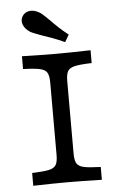

<svg xmlns="http://www.w3.org/2000/svg" viewBox="-54 -804 528 843"><g transform="rotate(-5 209.5 -383.0)"><path d="M171.8 -125.8V-445.2Q171.8 -475 163.7 -488.7Q155.6 -502.4 132.7 -507.7Q109.7 -512.9 58.1 -514.5V-571Q150 -568.5 209.7 -568.5Q266.1 -568.5 360.5 -571V-514.5Q308.9 -512.9 285.9 -507.7Q262.9 -502.4 254.8 -488.7Q246.8 -475 246.8 -445.2V-125.8Q246.8 -96 254.8 -82.3Q262.9 -68.5 285.9 -63.3Q308.9 -58.1 360.5 -56.5V0Q266.1 -2.4 209.7 -2.4Q150 -2.4 58.1 0V-56.5Q109.7 -58.1 132.7 -63.3Q155.6 -68.5 163.7 -82.3Q171.8 -96 171.8 -125.8ZM150 -655.6Q135.5 -661.3 122.6 -666.1Q109.7 -671 103.2 -675Q80.6 -689.5 73.4 -709.3Q66.1 -729 76.6 -746Q87.9 -763.7 108.9 -766.1Q129.8 -768.5 152.4 -754.8Q159.7 -750.8 170.2 -740.7Q180.6 -730.6 192.7 -719.4Q208.9 -702.4 227.8 -684.7Q246.8 -666.9 271 -647.6L252.4 -616.1Q225 -629 198.4 -638.7Q171.8 -648.4 150 -655.6Z"/></g></svg>

Font: Playfair Micro SmCond SmLight
Style: Regular
Weight: 360
Width: 4
Designer: Claus Eggers Sørensen
Foundry: Claus Eggers Sørensen
Version: Version 2.100;Glyphs 3.2 (3219)